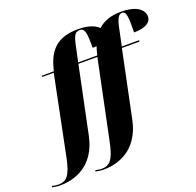

<svg xmlns="http://www.w3.org/2000/svg" viewBox="-307 -945 1386 1361"><g transform="rotate(-20 386.5 -265.0)"><path d="M-79 240C24 240 185 196 230 -22L335 -526H478L355 66C328 199 297 230 234 230C220 230 201 226 190 223L187 232C200 236 229 240 249 240C352 240 512 196 558 -21L663 -526H795L797 -536H666L691 -656C706 -730 721 -760 749 -760C783 -760 783 -712 782 -600C868 -600 913 -629 913 -673C913 -729 854 -770 745 -770C669 -770 612 -750 569 -711C540 -740 486 -758 416 -758C267 -758 195 -691 161 -565L153 -536L62 -535V-526H149L29 66C2 200 -29 230 -92 230C-106 230 -127 226 -137 223L-140 232C-128 236 -99 240 -79 240ZM364 -663C378 -729 394 -748 424 -748C463 -748 469 -715 469 -598C479 -598 489 -598 499 -599C494 -586 490 -573 487 -559L481 -536H337Z"/></g></svg>

Font: Noto Serif Display SemiCondensed Black
Style: Italic
Weight: 900
Width: 4
Italic angle: -12°
Designer: Monotype Design Team
Foundry: Monotype Imaging Inc.
Version: Version 2.009